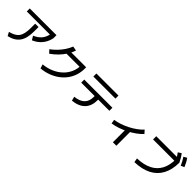

<svg xmlns="http://www.w3.org/2000/svg" viewBox="379 -2516 4242 4242"><g transform="rotate(45 2500.0 -395.5)"><path d="M138 -37Q218 -57 272 -87Q326 -117 358.5 -163.5Q391 -210 405.5 -278Q420 -346 420 -440V-575H525V-440Q525 -331 505.5 -248.5Q486 -166 444.5 -107Q403 -48 338.5 -9.5Q274 29 184 50ZM98 -635V-728H933V-635ZM574 -354Q683 -400 744 -473Q805 -546 823 -652L933 -635Q916 -548 874.5 -476Q833 -404 771 -350.5Q709 -297 629 -264Z M1172 -55Q1309 -69 1422 -118.5Q1535 -168 1617.5 -246.5Q1700 -325 1745 -426.5Q1790 -528 1790 -645L1835 -595H1345V-690H1898V-645Q1898 -535 1865.5 -437Q1833 -339 1772 -257Q1711 -175 1625.5 -112.5Q1540 -50 1433.5 -10.5Q1327 29 1203 41ZM1040 -397Q1115 -451 1179.5 -518.5Q1244 -586 1294 -661.5Q1344 -737 1372 -812L1478 -793Q1448 -703 1395.5 -619.5Q1343 -536 1270.5 -461.5Q1198 -387 1108 -324Z M2172 -43Q2327 -60 2403.5 -135Q2480 -210 2480 -343V-373H2060V-468H2940V-373H2590V-343Q2590 -227 2544 -142Q2498 -57 2410.5 -7.5Q2323 42 2196 53ZM2155 -658V-753H2845V-658Z M3156 -306Q3239 -318 3327.5 -348Q3416 -378 3501.5 -422Q3587 -466 3660.5 -519.5Q3734 -573 3786 -631L3851 -557Q3794 -496 3715 -439Q3636 -382 3544 -335Q3452 -288 3356.5 -255.5Q3261 -223 3172 -210ZM3487 64V-395H3595V64Z M4116 -60Q4323 -67 4461 -136.5Q4599 -206 4668.5 -338Q4738 -470 4738 -663L4790 -608H4070V-708H4815L4845 -655Q4844 -436 4762 -283.5Q4680 -131 4522 -49.5Q4364 32 4133 38ZM4765 -613Q4738 -669 4713 -711Q4688 -753 4657 -792L4732 -841Q4766 -798 4793 -753Q4820 -708 4845 -655ZM4914 -629Q4890 -685 4866 -728Q4842 -771 4814 -811L4890 -855Q4922 -811 4946.5 -765Q4971 -719 4994 -665Z"/></g></svg>

Font: M PLUS 1 Medium
Style: Regular
Weight: 500
Designer: Coji Morishita
Foundry: UNDERFOREST DESIGN
Version: Version 1.001